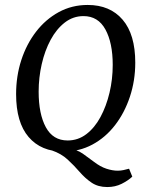

<svg xmlns="http://www.w3.org/2000/svg" viewBox="-20 -601 593 775"><path d="M413 154Q376 154 350 136.5Q324 119 301.5 93Q279 67 253 43Q227 19 189 6L259 -1Q277 2 289 6Q301 10 316 20.5Q331 31 359 52Q385 72 409.5 80Q434 88 455 88Q467 88 478.5 85.5Q490 83 501 80L514 112Q497 128 471 141Q445 154 413 154ZM236 11Q146 11 95.5 -48Q45 -107 45 -221Q45 -294 66 -358.5Q87 -423 125.5 -473Q164 -523 217 -552Q270 -581 334 -581Q424 -581 475 -521.5Q526 -462 526 -348Q526 -276 504.5 -211Q483 -146 444.5 -96Q406 -46 353 -17.5Q300 11 236 11ZM253 -34Q295 -34 328.5 -59.5Q362 -85 385.5 -128.5Q409 -172 422 -226.5Q435 -281 435 -339Q435 -428 405.5 -482Q376 -536 317 -536Q275 -536 241.5 -510Q208 -484 184.5 -440.5Q161 -397 148.5 -342.5Q136 -288 136 -231Q136 -141 165 -87.5Q194 -34 253 -34Z"/></svg>

Font: Yrsa
Style: Italic
Weight: 400
Italic angle: -7.10001°
Designer: Anna Giedrys (Yrsa+Rasa design), David Brezina (Yrsa art-direction, Rasa art-direction, design)
Foundry: Rosetta Type Foundry
Version: Version 2.004